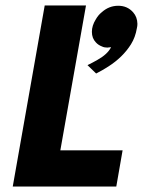

<svg xmlns="http://www.w3.org/2000/svg" viewBox="-20 -680 521 700"><path d="M404 0H26.5L143 -660H293.5L200 -132H427ZM330.5 -412 299 -442.5Q317.5 -451.5 335 -461.5Q372.5 -482.5 385 -508L371 -506.5Q360 -506.5 352 -510.5Q338.5 -515.5 329.5 -525.5Q315 -540.5 315 -564Q315 -586.5 329 -609Q338 -625 350.5 -635Q377 -659 411 -659Q444.5 -659 465.5 -635Q480.5 -618 481 -593Q481 -585 479 -577Q473.5 -544 457.5 -518.5Q428 -471.5 375 -437.5Q351.5 -422.5 330.5 -412Z"/></svg>

Font: Lucymar Sans
Style: Bold Italic
Weight: 700
Italic angle: -10°
Foundry: The League of Moveable Type (original font) / Main changes by Cristiano Sobral with portions from Mirco Monsees
Version: Version 2.00;August 30, 2020;FontCreator 13.0.0.2681 64-bit